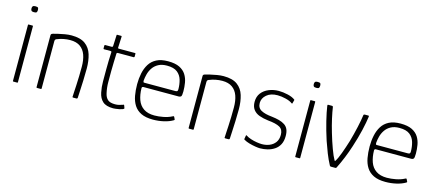

<svg xmlns="http://www.w3.org/2000/svg" viewBox="-49 -1078 3475 1534"><g transform="rotate(15 1689.0 -311.0)"><path d="M125 -603Q125 -590 120.5 -584Q116 -578 99 -578Q83 -578 77.5 -584Q72 -590 72 -603Q72 -615 77.5 -621Q83 -627 99 -627Q117 -627 121 -621Q125 -615 125 -603ZM120 -5Q120 0 116 0H83Q79 0 79 -5V-467Q79 -472 83 -472H116Q120 -472 120 -467Z M279 0Q274 0 274 -5Q274 -112 274 -220Q274 -328 274 -435Q274 -440 277 -444Q280 -448 290 -451Q304 -455 329 -461Q354 -467 383.5 -472Q413 -477 438 -477Q512 -477 552 -447.5Q592 -418 607.5 -367Q623 -316 623 -253Q623 -203 621 -153.5Q619 -104 617 -65Q615 -26 614 -7Q612 -2 610.5 -1Q609 0 603 0H579Q574 0 572.5 -1.5Q571 -3 572 -8Q572 -16 573.5 -41Q575 -66 577 -102Q579 -138 580 -178.5Q581 -219 581 -256Q581 -312 566.5 -352.5Q552 -393 520.5 -415.5Q489 -438 438 -438Q410 -438 382.5 -432.5Q355 -427 334 -418Q328 -417 322 -412.5Q316 -408 316 -397Q316 -333 316 -267.5Q316 -202 316 -136Q316 -70 316 -5Q316 0 311 0Z M908 0Q850 0 821.5 -25.5Q793 -51 784 -97Q775 -140 775 -187.5Q775 -235 775 -287Q775 -323 776 -358Q777 -393 779 -428Q779 -437 771 -437H715Q714 -437 712.5 -439Q711 -441 711 -442V-467Q711 -468 712.5 -470Q714 -472 716 -472H771Q776 -472 777.5 -473.5Q779 -475 780 -481L784 -571Q784 -576 788 -576H821Q823 -576 824.5 -575Q826 -574 826 -571L822 -482Q821 -477 823 -474.5Q825 -472 829 -472H963Q966 -472 967 -471Q968 -470 968 -467V-442Q968 -442 966.5 -439.5Q965 -437 963 -437H829Q827 -437 824 -435Q821 -433 821 -428Q820 -392 818.5 -355.5Q817 -319 817 -282Q817 -239 817 -193Q817 -147 827 -103Q834 -70 853 -52.5Q872 -35 915 -35Q931 -35 946.5 -38.5Q962 -42 978 -48Q983 -51 984.5 -50Q986 -49 988 -46L995 -26Q997 -22 994.5 -19.5Q992 -17 986 -14Q976 -10 959.5 -6.5Q943 -3 928.5 -1.5Q914 0 908 0Z M1044 -237Q1044 -284 1053 -327Q1062 -370 1083 -404Q1104 -438 1141.5 -457.5Q1179 -477 1237 -477Q1296 -477 1331.5 -459.5Q1367 -442 1385.5 -412.5Q1404 -383 1410 -347.5Q1416 -312 1416 -276Q1416 -241 1409.5 -234Q1403 -227 1391 -227H1097Q1095 -227 1090.5 -225Q1086 -223 1086 -214Q1087 -160 1102 -118.5Q1117 -77 1151.5 -53.5Q1186 -30 1241 -30Q1275 -30 1314 -37.5Q1353 -45 1382 -60Q1388 -64 1391.5 -64.5Q1395 -65 1398 -60L1406 -43Q1408 -40 1407 -38.5Q1406 -37 1403 -34Q1371 -15 1327.5 -5Q1284 5 1238 5Q1178 5 1140 -13.5Q1102 -32 1081 -65Q1060 -98 1052 -142Q1044 -186 1044 -237ZM1373 -282Q1373 -322 1362.5 -358.5Q1352 -395 1323 -418Q1294 -441 1237 -441Q1195 -441 1166.5 -425.5Q1138 -410 1121 -385Q1104 -360 1096.5 -331.5Q1089 -303 1087 -277Q1087 -269 1088.5 -265.5Q1090 -262 1098 -262H1353Q1363 -262 1368 -265.5Q1373 -269 1373 -282Z M1537 0Q1532 0 1532 -5Q1532 -112 1532 -220Q1532 -328 1532 -435Q1532 -440 1535 -444Q1538 -448 1548 -451Q1562 -455 1587 -461Q1612 -467 1641.5 -472Q1671 -477 1696 -477Q1770 -477 1810 -447.5Q1850 -418 1865.5 -367Q1881 -316 1881 -253Q1881 -203 1879 -153.5Q1877 -104 1875 -65Q1873 -26 1872 -7Q1870 -2 1868.5 -1Q1867 0 1861 0H1837Q1832 0 1830.5 -1.5Q1829 -3 1830 -8Q1830 -16 1831.5 -41Q1833 -66 1835 -102Q1837 -138 1838 -178.5Q1839 -219 1839 -256Q1839 -312 1824.5 -352.5Q1810 -393 1778.5 -415.5Q1747 -438 1696 -438Q1668 -438 1640.5 -432.5Q1613 -427 1592 -418Q1586 -417 1580 -412.5Q1574 -408 1574 -397Q1574 -333 1574 -267.5Q1574 -202 1574 -136Q1574 -70 1574 -5Q1574 0 1569 0Z M1990 -65Q1990 -68 1992 -68Q1994 -68 1997 -66Q2013 -55 2037.5 -47Q2062 -39 2087.5 -35Q2113 -31 2130 -31Q2163 -31 2192 -42.5Q2221 -54 2239.5 -78.5Q2258 -103 2258 -142Q2258 -186 2227 -203.5Q2196 -221 2129 -227Q2088 -232 2056 -243.5Q2024 -255 2005.5 -279.5Q1987 -304 1987 -343Q1987 -387 2010 -416.5Q2033 -446 2071 -461.5Q2109 -477 2152 -477Q2187 -477 2226.5 -468Q2266 -459 2288 -442Q2290 -440 2290 -439Q2290 -438 2289 -435L2282 -409Q2280 -404 2274 -409Q2256 -423 2220 -432Q2184 -441 2152 -441Q2095 -441 2062 -412.5Q2029 -384 2029 -345Q2029 -304 2061.5 -286.5Q2094 -269 2150 -264Q2185 -260 2212.5 -252.5Q2240 -245 2259.5 -232Q2279 -219 2288.5 -197.5Q2298 -176 2298 -143Q2298 -101 2283 -72.5Q2268 -44 2242 -27Q2216 -10 2185.5 -2.5Q2155 5 2124 5Q2110 5 2085 1Q2060 -3 2033.5 -10.5Q2007 -18 1989 -29Q1986 -31 1985 -32Q1984 -33 1985 -36Z M2460 -603Q2460 -590 2455.5 -584Q2451 -578 2434 -578Q2418 -578 2412.5 -584Q2407 -590 2407 -603Q2407 -615 2412.5 -621Q2418 -627 2434 -627Q2452 -627 2456 -621Q2460 -615 2460 -603ZM2455 -5Q2455 0 2451 0H2418Q2414 0 2414 -5V-467Q2414 -472 2418 -472H2451Q2455 -472 2455 -467Z M2710 0Q2703 0 2700 -6Q2677 -49 2658.5 -96Q2640 -143 2624 -190Q2598 -270 2580.5 -342Q2563 -414 2556 -463Q2555 -472 2561 -472H2593Q2596 -472 2598.5 -470.5Q2601 -469 2602 -464Q2607 -428 2619 -374Q2631 -320 2648 -263Q2667 -198 2688 -141Q2709 -84 2725 -57Q2727 -52 2730 -52.5Q2733 -53 2734 -57Q2749 -80 2767 -129Q2785 -178 2803 -236Q2821 -299 2835 -362Q2849 -425 2854 -465Q2855 -472 2863 -472H2894Q2900 -472 2899 -465Q2893 -417 2877 -348Q2861 -279 2836 -203Q2820 -153 2799.5 -102.5Q2779 -52 2756 -6Q2753 0 2748 0Z M2967 -237Q2967 -284 2976 -327Q2985 -370 3006 -404Q3027 -438 3064.5 -457.5Q3102 -477 3160 -477Q3219 -477 3254.5 -459.5Q3290 -442 3308.5 -412.5Q3327 -383 3333 -347.5Q3339 -312 3339 -276Q3339 -241 3332.5 -234Q3326 -227 3314 -227H3020Q3018 -227 3013.5 -225Q3009 -223 3009 -214Q3010 -160 3025 -118.5Q3040 -77 3074.5 -53.5Q3109 -30 3164 -30Q3198 -30 3237 -37.5Q3276 -45 3305 -60Q3311 -64 3314.5 -64.5Q3318 -65 3321 -60L3329 -43Q3331 -40 3330 -38.5Q3329 -37 3326 -34Q3294 -15 3250.5 -5Q3207 5 3161 5Q3101 5 3063 -13.5Q3025 -32 3004 -65Q2983 -98 2975 -142Q2967 -186 2967 -237ZM3296 -282Q3296 -322 3285.5 -358.5Q3275 -395 3246 -418Q3217 -441 3160 -441Q3118 -441 3089.5 -425.5Q3061 -410 3044 -385Q3027 -360 3019.5 -331.5Q3012 -303 3010 -277Q3010 -269 3011.5 -265.5Q3013 -262 3021 -262H3276Q3286 -262 3291 -265.5Q3296 -269 3296 -282Z"/></g></svg>

Font: Glory Thin ExtraLight
Style: Regular
Weight: 250
Version: Version 1.011